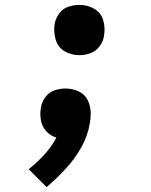

<svg xmlns="http://www.w3.org/2000/svg" viewBox="-20 -558 616 783"><path d="M304 -333Q326 -333 348.5 -341Q371 -349 386 -369Q401 -389 404 -411Q410 -444 401 -475Q392 -506 364.5 -522Q337 -538 304 -538Q281 -538 258.5 -530.5Q236 -523 221.5 -503Q207 -483 203 -461Q198 -428 207 -396.5Q216 -365 243.5 -349Q271 -333 304 -333ZM170 205Q211 170 248 130Q285 90 311.5 43Q338 -4 346 -54Q350 -75 350 -94Q350 -95 350 -95Q350 -95 350 -95Q350 -123 338.5 -148Q327 -173 301.5 -185Q276 -197 247 -197Q225 -197 202.5 -189.5Q180 -182 165 -162Q150 -142 147 -119Q142 -93 147 -67Q152 -41 169 -22.5Q186 -4 210 3Q190 41 160.5 73Q131 105 97 132Z"/></svg>

Font: Iosevka Sparkle Extrabold
Style: Italic
Weight: 800
Italic angle: -9°
Designer: Belleve Invis
Foundry: Belleve Invis
Version: Version 4.5.0; ttfautohint (v1.8.3)